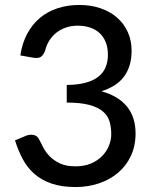

<svg xmlns="http://www.w3.org/2000/svg" viewBox="-20 -746 620 774"><path d="M62 -522.5Q69.5 -572.5 90 -610.5Q110.5 -648.5 141.5 -674.2Q172.5 -700 212.8 -713Q253 -726 299.5 -726Q346 -726 385 -712.8Q424 -699.5 451.8 -675.2Q479.5 -651 495 -617Q510.5 -583 510.5 -542Q510.5 -507.5 502 -481Q493.5 -454.5 477.8 -434.5Q462 -414.5 439.5 -400.8Q417 -387 389 -378Q457.5 -359 492 -316.2Q526.5 -273.5 526.5 -208Q526.5 -157.5 507.5 -117.2Q488.5 -77 455.5 -49.2Q422.5 -21.5 378.8 -6.8Q335 8 285.5 8Q229 8 188.5 -5.8Q148 -19.5 119.5 -44.2Q91 -69 72.2 -103.8Q53.5 -138.5 40.5 -180L83 -198Q99.5 -205 115 -202Q130.5 -199 137.5 -184.5Q145 -169.5 154.8 -150.8Q164.5 -132 181 -115.2Q197.5 -98.5 222.2 -87Q247 -75.5 284.5 -75.5Q320.5 -75.5 347.5 -87.2Q374.5 -99 392.5 -117.8Q410.5 -136.5 419.5 -159.5Q428.5 -182.5 428.5 -205Q428.5 -233 421.5 -256.5Q414.5 -280 394.8 -296.8Q375 -313.5 340 -323Q305 -332.5 249 -332.5V-403.5Q295 -404 326.8 -413Q358.5 -422 378 -438Q397.5 -454 406.2 -476Q415 -498 415 -525Q415 -554.5 406 -576.5Q397 -598.5 380.8 -613.2Q364.5 -628 342.2 -635.2Q320 -642.5 294 -642.5Q268 -642.5 246 -635Q224 -627.5 207 -614Q190 -600.5 178.5 -582Q167 -563.5 162 -542Q155 -523 144.2 -516.5Q133.5 -510 113.5 -513.5Z"/></svg>

Font: Lato 2
Style: Regular
Weight: 500
Designer: Lukasz Dziedzic with Adam Twardoch and Botio Nikoltchev
Foundry: tyPoland Lukasz Dziedzic
Version: Version 2.015; 2015-08-06; http://www.latofonts.com/